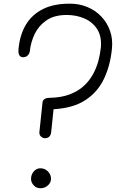

<svg xmlns="http://www.w3.org/2000/svg" viewBox="-20 -1023 631 1045"><path d="M98 -712.5Q88 -715 83.2 -726.8Q78.5 -738.5 81.5 -762.5Q89 -835 121.2 -889Q153.5 -943 212.5 -973Q271.5 -1003 358.5 -1003Q410 -1003.5 454.5 -985.2Q499 -967 531.2 -933.2Q563.5 -899.5 579.2 -854.2Q595 -809 589 -755.5Q580 -665.5 545.8 -593.8Q511.5 -522 445 -478.2Q378.5 -434.5 271.5 -428.5L259 -307.5Q257 -285.5 246.2 -277.5Q235.5 -269.5 222 -271Q209.5 -272.5 201.2 -281.8Q193 -291 194.5 -305L211.5 -466.5Q212.5 -476.5 221.5 -483.2Q230.5 -490 248 -490.5Q312 -491.5 358 -508.8Q404 -526 435.2 -554.5Q466.5 -583 486 -618.5Q505.5 -654 515.5 -692Q525.5 -730 529 -765.5Q534 -825 509 -864Q484 -903 440 -922.2Q396 -941.5 343 -941.5Q275 -941.5 232.8 -912.2Q190.5 -883 169.2 -838.8Q148 -794.5 143 -749Q141.5 -734 134.2 -725Q127 -716 117.2 -713Q107.5 -710 98 -712.5ZM149 -49.5Q149 -65 155.8 -78Q162.5 -91 174 -99Q185.5 -107 200 -107Q216 -107 229 -99.2Q242 -91.5 249.8 -78.5Q257.5 -65.5 257.5 -49.5Q257.5 -35.5 249.5 -24Q241.5 -12.5 228.5 -5.5Q215.5 1.5 200 1.5Q178.5 1.5 163.8 -14Q149 -29.5 149 -49.5Z"/></svg>

Font: Edu NSW ACT Hand
Style: Regular
Weight: 400
Designer: Tina and Corey Anderson, Eben Sorkin, Mirko Velimirovic
Foundry: Sorkin Type Co.
Version: Version 2.000